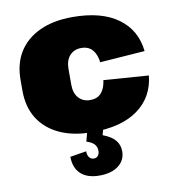

<svg xmlns="http://www.w3.org/2000/svg" viewBox="-86 -629 843 930"><g transform="rotate(-10 336.0 -163.5)"><path d="M332 13Q238 13 171 -18Q104 -49 68 -106Q32 -163 32 -244V-296Q32 -377 68 -434Q104 -491 171 -522Q238 -553 332 -553Q474 -553 555.5 -494Q637 -435 648 -330L427 -314Q422 -354 402.5 -376Q383 -398 348 -398Q313 -398 291.5 -374.5Q270 -351 270 -309V-231Q270 -189 291.5 -165.5Q313 -142 348 -142Q383 -142 402.5 -164Q422 -186 427 -226L648 -210Q637 -105 556 -46Q475 13 332 13ZM329 226Q269 226 237 196Q205 166 205 112L285 99Q285 118 293.5 129Q302 140 316 140Q329 140 336.5 131Q344 122 344 107Q344 88 333 75Q322 62 294 53L308 0H387L377 36Q418 51 437.5 74Q457 97 457 129Q457 173 422.5 199.5Q388 226 329 226Z"/></g></svg>

Font: Pathway Extreme SemiCondensed Black
Style: Regular
Weight: 900
Width: 4
Version: Version 1.001;gftools[0.9.26]